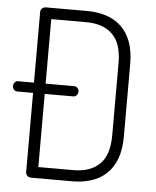

<svg xmlns="http://www.w3.org/2000/svg" viewBox="-52 -776 669 821"><g transform="rotate(5 282.0 -365.5)"><path d="M290 -731Q332 -731 369 -719.5Q406 -708 433.5 -683Q461 -658 476.5 -618Q492 -578 492 -521V-210Q492 -153 476.5 -113Q461 -73 433.5 -48Q406 -23 369 -11.5Q332 0 290 0H113Q102 0 95.5 -6.5Q89 -13 89 -21V-362H21Q12 -362 6.5 -368.5Q1 -375 1 -384Q1 -393 6.5 -399.5Q12 -406 21 -406H89V-710Q89 -718 95.5 -724.5Q102 -731 113 -731ZM139 -683V-406H262Q270 -406 276 -399.5Q282 -393 282 -384Q282 -375 276 -368.5Q270 -362 262 -362H139V-48H290Q362 -48 402 -87Q442 -126 442 -210V-521Q442 -605 402 -644Q362 -683 290 -683Z"/></g></svg>

Font: AkaAcidDosis
Style: Light
Weight: 300
Designer: Edgar Tolentino, Pablo Impallari, Igino Marini, Aka-Acid
Foundry: Edgar Tolentino, Pablo Impallari, Igino Marini, Aka-Acid
Version: Version 1.007